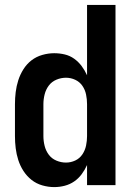

<svg xmlns="http://www.w3.org/2000/svg" viewBox="-20 -755 540 783"><path d="M201 8Q223 8 244 2.5Q265 -3 282.5 -15Q300 -27 313 -44.5Q326 -62 335 -82V0H451V-735H335V-448Q326 -468 313 -485.5Q300 -503 282.5 -515.5Q265 -528 244 -533Q223 -538 201 -538Q177 -538 152.5 -531Q128 -524 108.5 -509Q89 -494 75.5 -472.5Q62 -451 54.5 -427.5Q47 -404 44 -379.5Q41 -355 41 -330V-200Q41 -175 44 -150.5Q47 -126 54.5 -102.5Q62 -79 75.5 -58Q89 -37 108.5 -21.5Q128 -6 152.5 1Q177 8 201 8ZM249 -92Q229 -92 210 -100Q191 -108 179 -124Q167 -140 162 -160Q157 -180 157 -200V-330Q157 -350 162 -370Q167 -390 179 -406Q191 -422 210 -430Q229 -438 249 -438Q269 -438 287 -429.5Q305 -421 316 -405Q327 -389 331 -369.5Q335 -350 335 -330V-200Q335 -181 331 -161.5Q327 -142 316 -125.5Q305 -109 287 -100.5Q269 -92 249 -92Z"/></svg>

Font: Iosevka SS09
Style: Bold
Weight: 700
Monospace: yes
Designer: Belleve Invis
Foundry: Belleve Invis
Version: Version 5.2.1; ttfautohint (v1.8.3)